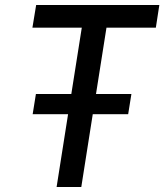

<svg xmlns="http://www.w3.org/2000/svg" viewBox="-20 -750 659 770"><path d="M207 0H306L352 -292H494L507 -373H365L407 -639H605L619 -730H125L110 -639H308L266 -373H124L111 -292H253Z"/></svg>

Font: JetBrains Mono Medium
Style: Italic
Weight: 436
Italic angle: -9°
Monospace: yes
Designer: Philipp Nurullin, Konstantin Bulenkov
Foundry: JetBrains
Version: Version 2.305